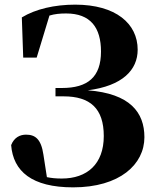

<svg xmlns="http://www.w3.org/2000/svg" viewBox="-20 -787 671 827"><path d="M80 -539H138L193 -720C216 -727 239 -729 265 -729C370 -729 415 -668 415 -565C415 -455 358 -408 247 -408H219V-372H254C368 -372 427 -320 427 -201C427 -80 355 -18 246 -18C221 -18 201 -20 182 -24L167 -121C157 -189 131 -207 92 -207C66 -207 41 -195 28 -162C37 -49 117 20 295 20C496 20 602 -79 602 -196C602 -303 540 -384 358 -398C508 -417 573 -486 573 -573C573 -685 479 -767 304 -767C215 -767 133 -748 74 -712Z"/></svg>

Font: Noto Serif CJK JP Black
Style: Regular
Weight: 900
Designer: Ryoko NISHIZUKA 西塚涼子 (kana & ideographs); Frank Grießhammer (Latin, Greek & Cyrillic); Wenlong ZHANG 张文龙 (bopomofo); San
Foundry: Adobe Systems Incorporated
Version: Version 1.001;PS 1.001;hotconv 16.6.54;makeotf.lib2.5.65590